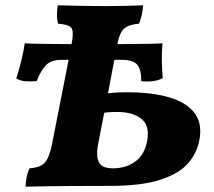

<svg xmlns="http://www.w3.org/2000/svg" viewBox="-20 -699 804 722"><path d="M76 3Q78 -40 91 -66Q118 -68 134.5 -76.5Q151 -85 161 -107.5Q171 -130 179 -174L238 -474H211Q172 -474 152.5 -453.5Q133 -433 118 -394Q96 -392 76 -393.5Q56 -395 41 -404Q51 -433 60 -470Q69 -507 73 -536Q111 -534 151.5 -534Q192 -534 249 -533L250 -538Q258 -581 248.5 -594Q239 -607 198 -610Q191 -636 197 -679Q237 -678 286 -677Q335 -676 376 -676Q417 -676 456.5 -677Q496 -678 518 -679Q516 -643 503 -610Q465 -607 447.5 -592Q430 -577 422 -537V-533Q473 -534 513.5 -534Q554 -534 591 -536Q588 -506 588.5 -471.5Q589 -437 592 -405Q558 -388 511 -394Q512 -435 497 -454.5Q482 -474 438 -474H410L386 -348Q401 -350 418 -351Q435 -352 458 -352Q554 -352 619.5 -332Q685 -312 714 -270.5Q743 -229 728 -164Q718 -119 684.5 -82Q651 -45 581 -22.5Q511 0 392 0Q320 0 240.5 0.5Q161 1 76 3ZM351 -168Q342 -125 347 -103Q352 -81 367 -73.5Q382 -66 404 -66Q455 -66 490 -92.5Q525 -119 534 -172Q543 -230 509.5 -254Q476 -278 421 -278Q411 -278 398 -277.5Q385 -277 372 -275Z"/></svg>

Font: Vollkorn ExtraBold
Style: Italic
Weight: 800
Italic angle: -11°
Designer: Friedrich Althausen
Foundry: Friedrich Althausen
Version: Version 5.000; ttfautohint (v1.8.3)